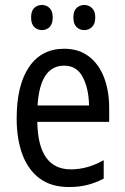

<svg xmlns="http://www.w3.org/2000/svg" viewBox="-20 -742 502 772"><path d="M238 -546Q297 -546 337.5 -515Q378 -484 398.5 -430Q419 -376 419 -308V-252H130Q133 -61 265 -61Q332 -61 397 -98V-24Q365 -7 331.5 1.5Q298 10 257 10Q186 10 139.5 -24.5Q93 -59 70 -121Q47 -183 47 -265Q47 -400 97 -473Q147 -546 238 -546ZM238 -478Q141 -478 131 -318H338Q337 -385 313 -431.5Q289 -478 238 -478ZM105 -672Q105 -698 117.5 -710Q130 -722 149 -722Q167 -722 179.5 -709.5Q192 -697 192 -672Q192 -646 179.5 -633.5Q167 -621 149 -621Q130 -621 117.5 -633.5Q105 -646 105 -672ZM275 -672Q275 -698 288 -710Q301 -722 319 -722Q337 -722 350 -709.5Q363 -697 363 -672Q363 -646 350 -633.5Q337 -621 319 -621Q300 -621 287.5 -633.5Q275 -646 275 -672Z"/></svg>

Font: Noto Sans Tamil Condensed
Style: Regular
Weight: 400
Width: 3
Designer: Jelle Bosma - Monotype Design Team
Foundry: Monotype Imaging Inc.
Version: Version 2.004; ttfautohint (v1.8.4.7-5d5b)